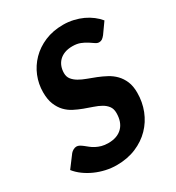

<svg xmlns="http://www.w3.org/2000/svg" viewBox="-185 -842 879 958"><g transform="rotate(-30 254.0 -362.5)"><path d="M471 -588Q462.5 -577.5 455 -572.2Q447.5 -567 437 -567Q426.5 -567 415.5 -574.8Q404.5 -582.5 390 -592Q375.5 -601.5 356.2 -609.2Q337 -617 310.5 -617Q285 -617 265.8 -609.8Q246.5 -602.5 233.5 -589.5Q220.5 -576.5 214 -559Q207.5 -541.5 207.5 -521.5Q207.5 -500 219 -485.5Q230.5 -471 249.2 -460Q268 -449 292.2 -440.2Q316.5 -431.5 341.5 -421.5Q366.5 -411.5 390.8 -398.5Q415 -385.5 433.8 -366.2Q452.5 -347 464 -320Q475.5 -293 475.5 -254.5Q475.5 -201 456.8 -153.2Q438 -105.5 403.2 -69.8Q368.5 -34 318.8 -13Q269 8 207 8Q175.5 8 144.5 1Q113.5 -6 85.5 -18.5Q57.5 -31 33.5 -48.5Q9.5 -66 -7.5 -87.5L44 -156Q50 -163 59.2 -168.2Q68.5 -173.5 78 -173.5Q86.5 -173.5 95 -168.8Q103.5 -164 112.8 -156.8Q122 -149.5 132.5 -141Q143 -132.5 156.8 -125.2Q170.5 -118 187.2 -113.2Q204 -108.5 226 -108.5Q277.5 -108.5 306.2 -137.2Q335 -166 335 -219Q335 -243 323.5 -258.2Q312 -273.5 293.5 -284Q275 -294.5 251 -302.5Q227 -310.5 202.2 -319.8Q177.5 -329 153.5 -341.2Q129.5 -353.5 111 -373Q92.5 -392.5 81 -420.8Q69.5 -449 69.5 -490.5Q69.5 -538 87.2 -581.8Q105 -625.5 138 -659.2Q171 -693 218 -713Q265 -733 324 -733Q354 -733 382.2 -726.5Q410.5 -720 434.8 -708.8Q459 -697.5 479.2 -682Q499.5 -666.5 514 -648.5Z"/></g></svg>

Font: Lato Heavy
Style: Italic
Weight: 800
Italic angle: -7°
Designer: Lukasz Dziedzic
Foundry: tyPoland Lukasz Dziedzic
Version: Version 2.007; 2014-02-27